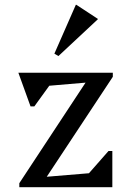

<svg xmlns="http://www.w3.org/2000/svg" viewBox="-20 -785 550 805"><path d="M61 0V-17L366 -480H453V-463L147 0ZM129 0V-40L417 -64L333 -36L435 -152H451V0ZM108 -339 57 -480H403V-444L122 -420L200 -444L124 -339ZM225 -550 208 -560 298 -765H300L390 -706V-704Z"/></svg>

Font: Platypi Light
Style: Regular
Weight: 300
Designer: David Sargent
Foundry: Bolt Cutter Type
Version: Version 1.200